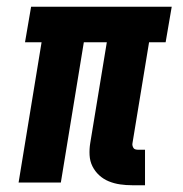

<svg xmlns="http://www.w3.org/2000/svg" viewBox="-20 -540 540 568"><path d="M409 8H371Q353 8 335.5 5.5Q318 3 302 -3.5Q286 -10 273.5 -21.5Q261 -33 253.5 -48Q246 -63 245 -81Q244 -99 247 -117L296 -415H228L160 0H35L103 -415H54L72 -520H488L470 -415H421L372 -117Q371 -113 372 -109Q373 -105 375 -102Q377 -99 381 -98Q385 -97 389 -97H409Z"/></svg>

Font: Iosevka Term Curly XBd Obl
Style: Regular
Weight: 800
Italic angle: -9°
Designer: Belleve Invis
Foundry: Belleve Invis
Version: Version 32.3.0